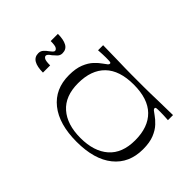

<svg xmlns="http://www.w3.org/2000/svg" viewBox="-193 -801 938 938"><g transform="rotate(-45 276.0 -332.0)"><path d="M254.7 14.9Q158.6 14.9 104.6 -52.1Q50.6 -119 50.6 -240.7Q50.6 -362.4 104.6 -430.1Q158.6 -497.7 254.7 -497.7Q301 -497.7 331.9 -485.1Q362.7 -472.6 381.6 -454.6Q400.6 -436.6 410.7 -421.4Q422 -405.3 426.4 -400.3Q430.9 -395.3 435.9 -395.3Q441.3 -395.3 442.3 -402.7Q443.3 -410.1 443.3 -430.9Q443.3 -440.1 442.7 -454.2Q442.1 -468.3 441 -482.9H476.1Q475.3 -424.7 474.4 -388.3Q473.4 -351.9 472.9 -327.9Q472.4 -303.9 472.4 -284.6Q472.4 -265.4 472.4 -240.7Q472.4 -216.1 472.4 -197.1Q472.4 -178 472.9 -154.3Q473.4 -130.6 474.4 -94.4Q475.3 -58.1 476.1 0H441Q442.1 -14.6 442.7 -29.1Q443.3 -43.6 443.3 -54.6Q443.3 -73.6 442.3 -80.6Q441.3 -87.6 435.9 -87.6Q430.9 -87.6 426.4 -82.6Q422 -77.6 410.7 -61.4Q400.6 -46.4 381.6 -28.4Q362.7 -10.3 331.9 2.3Q301 14.9 254.7 14.9ZM258.3 -43.4Q349 -43.4 397.6 -93.1Q446.1 -142.7 446.1 -240.7Q446.1 -338.7 397.6 -388.5Q349 -438.3 258.3 -438.3Q169 -438.3 123.1 -385.9Q77.1 -333.6 77.1 -240.7Q77.1 -147.9 123.1 -95.6Q169 -43.4 258.3 -43.4ZM308 -595.1Q292.9 -595.1 282.7 -605.2Q272.6 -615.3 264.3 -625.4Q259 -633.6 253.1 -639.4Q247.3 -645.1 241.9 -645.1Q234.9 -645.1 229.1 -636.1Q223.3 -627 223.3 -596.1H173.6Q173.6 -636.7 186.1 -658Q198.6 -679.3 224.6 -679.3Q239.9 -679.3 250.4 -669.6Q260.9 -660 268.3 -649Q273.7 -641.7 279.5 -635.5Q285.3 -629.3 290.7 -629.3Q297.7 -629.3 303.5 -638.4Q309.3 -647.4 309.3 -678.3H359Q359 -638.7 346.9 -616.9Q334.9 -595.1 308 -595.1Z"/></g></svg>

Font: Ojuju ExtraLight
Style: Regular
Weight: 200
Designer: Chisaokwu Joboson, Mirko Velimirovic
Foundry: Udi Foundry
Version: Version 1.000